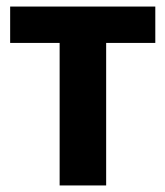

<svg xmlns="http://www.w3.org/2000/svg" viewBox="-20 -566 505 586"><path d="M162 0V-435H11V-546H454V-435H304V0Z"/></svg>

Font: Noto Sans SemiCondensed
Style: Bold
Weight: 700
Width: 4
Designer: Monotype Design Team
Foundry: Monotype Imaging Inc.
Version: Version 2.013; ttfautohint (v1.8.4.7-5d5b)